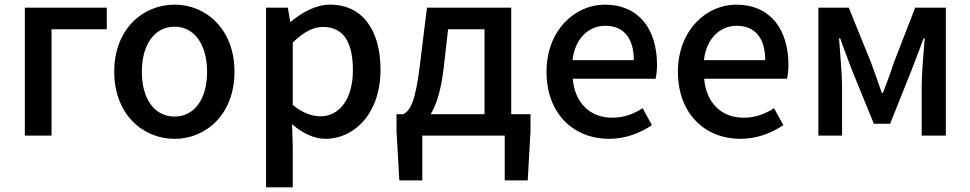

<svg xmlns="http://www.w3.org/2000/svg" viewBox="-20 -584 4180 827"><path d="M87 0H202V-458H440V-551H87Z M732 14C868 14 990 -92 990 -275C990 -458 868 -564 732 -564C595 -564 472 -458 472 -275C472 -92 595 14 732 14ZM732 -82C645 -82 591 -158 591 -275C591 -391 645 -469 732 -469C818 -469 872 -391 872 -275C872 -158 818 -82 732 -82Z M1126 223H1241V45L1238 -49C1284 -9 1334 14 1382 14C1506 14 1619 -95 1619 -284C1619 -454 1541 -564 1402 -564C1340 -564 1280 -530 1232 -490H1230L1220 -551H1126ZM1360 -83C1327 -83 1284 -96 1241 -132V-401C1287 -445 1328 -468 1371 -468C1463 -468 1500 -397 1500 -282C1500 -154 1440 -83 1360 -83Z M1799 0H2154V193H2253L2265 -18V-92H2182V-551H1819L1790 -315C1770 -144 1747 -108 1717 -92H1688V-18L1700 193H1799ZM1835 -92C1860 -133 1880 -196 1891 -291L1910 -458H2067V-92Z M2603 14C2674 14 2738 -11 2788 -45L2748 -118C2708 -92 2666 -77 2617 -77C2522 -77 2456 -140 2447 -245H2804C2807 -259 2810 -281 2810 -304C2810 -459 2731 -564 2585 -564C2457 -564 2334 -454 2334 -275C2334 -93 2452 14 2603 14ZM2446 -325C2457 -421 2518 -473 2587 -473C2667 -473 2710 -419 2710 -325Z M3169 14C3240 14 3304 -11 3354 -45L3314 -118C3274 -92 3232 -77 3183 -77C3088 -77 3022 -140 3013 -245H3370C3373 -259 3376 -281 3376 -304C3376 -459 3297 -564 3151 -564C3023 -564 2900 -454 2900 -275C2900 -93 3018 14 3169 14ZM3012 -325C3023 -421 3084 -473 3153 -473C3233 -473 3276 -419 3276 -325Z M3505 0H3607V-214C3607 -266 3598 -360 3594 -419H3599C3614 -375 3634 -324 3650 -281L3744 -51H3814L3906 -281C3922 -324 3942 -373 3958 -419H3963C3958 -360 3950 -266 3950 -214V0H4054V-551H3922L3830 -314C3816 -269 3799 -227 3783 -184H3778C3764 -227 3748 -269 3732 -314L3636 -551H3505Z"/></svg>

Font: Noto Sans CJK HK Medium
Style: Regular
Weight: 500
Designer: Ryoko NISHIZUKA 西塚涼子 (kana, bopomofo & ideographs); Paul D. Hunt (Latin, Greek & Cyrillic); Sandoll Communications 산돌커뮤니
Foundry: Adobe
Version: Version 2.004;hotconv 1.0.118;makeotfexe 2.5.65603